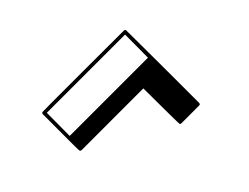

<svg xmlns="http://www.w3.org/2000/svg" viewBox="-70 -893 873 674"><g transform="rotate(15 366.0 -555.5)"><path d="M264.6 -330.1Q262.7 -330.1 239.7 -343.3L216.8 -356.4L106.4 -420.4Q103 -422.4 103 -426.8Q103 -428.2 204.1 -603L305.2 -777.3Q307.1 -780.8 310.5 -780.8Q312.5 -780.8 313 -780.5Q313.5 -780.3 314 -779.8L314.9 -779.3Q471.2 -690.4 626.5 -600.6L627.4 -600.1V-599.6Q627.9 -599.1 628.4 -598.6Q628.9 -598.1 628.9 -597.7V-597.2H629.4L629.9 -595.2Q629.9 -593.8 628.9 -592.3L584.5 -515.1Q582.5 -511.7 579.1 -511.7Q576.7 -511.7 423.8 -599.1L270.5 -333.5Q268.1 -330.1 264.6 -330.1ZM217.3 -371.1 411.6 -707.5 313 -765.1 118.7 -428.7Z"/></g></svg>

Font: 3D Isometric
Style: Bold
Weight: 700
Designer: GGBotNet
Foundry: GGBotNet
Version: 1.14